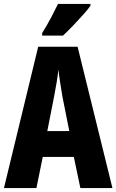

<svg xmlns="http://www.w3.org/2000/svg" viewBox="-20 -950 588 970"><path d="M386 0 353 -157H196L164 0H0L173 -714H372L548 0ZM295 -464Q289 -501 283.5 -536Q278 -571 275 -599Q269 -542 254 -466L219 -288H330ZM437 -921Q424 -902 400 -875.5Q376 -849 349 -820.5Q322 -792 298 -770H193V-783Q218 -823 237.5 -860Q257 -897 273 -930H437Z"/></svg>

Font: Noto Sans Ethiopic ExtraCondensed ExtraBold
Style: Regular
Weight: 800
Width: 2
Designer: Monotype Design Team
Foundry: Monotype Imaging Inc.
Version: Version 2.102; ttfautohint (v1.8.4.7-5d5b)